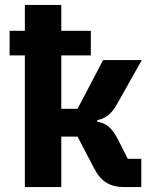

<svg xmlns="http://www.w3.org/2000/svg" viewBox="-20 -760 640 780"><path d="M81 0H229V-205H295L363 -75C391 -21 429 0 485 0H554V-115H499L460 -192C435 -241 414 -258 375 -266V-272C408 -278 433 -296 456 -338L556 -516H399L295 -318H229V-535H349V-635H229V-740H81V-635H19V-535H81Z"/></svg>

Font: IBM Plex Mono
Style: Bold
Weight: 700
Monospace: yes
Designer: Mike Abbink, Paul van der Laan, Pieter van Rosmalen
Foundry: Bold Monday
Version: Version 2.004